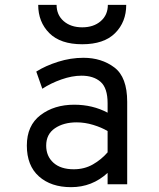

<svg xmlns="http://www.w3.org/2000/svg" viewBox="-20 -762 656 794"><path d="M91 -160Q91 -243 147.5 -286Q204 -329 287 -329Q363 -329 425 -296V-335Q425 -398 396 -423.5Q367 -449 317 -449Q278 -449 234 -433.5Q190 -418 155 -395L130 -466Q168 -490 220 -506.5Q272 -523 325 -523Q400 -523 453 -483Q506 -443 506 -341V0H425V-47Q361 12 274 12Q191 12 141 -32.5Q91 -77 91 -160ZM425 -132V-220Q400 -235 365.5 -245.5Q331 -256 297 -256Q243 -256 207 -231.5Q171 -207 171 -160Q171 -116 201 -89Q231 -62 285 -62Q329 -62 364 -82Q399 -102 425 -132ZM138 -742H214Q214 -700 243.5 -674.5Q273 -649 320 -649Q367 -649 396.5 -674.5Q426 -700 426 -742H502Q502 -671 456 -625Q410 -579 320 -579Q230 -579 184 -625Q138 -671 138 -742Z"/></svg>

Font: Overpass Mono
Style: Regular
Weight: 400
Monospace: yes
Designer: Delve Withrington, Dave Bailey
Foundry: Delve Fonts
Version: Version 1.000;DELV;Overpass